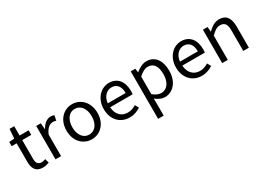

<svg xmlns="http://www.w3.org/2000/svg" viewBox="-11 -1585 3720 2704"><g transform="rotate(-30 1849.5 -233.0)"><path d="M263 13C296 13 332 3 363 -7L345 -75C327 -68 302 -61 283 -61C220 -61 199 -99 199 -166V-469H346V-543H199V-695H123L112 -543L27 -538V-469H108V-168C108 -59 147 13 263 13Z M469 0H560V-349C596 -442 652 -474 697 -474C719 -474 732 -472 750 -465L767 -545C750 -554 733 -557 709 -557C648 -557 593 -513 555 -444H552L544 -543H469Z M1057 13C1190 13 1309 -91 1309 -271C1309 -452 1190 -557 1057 -557C924 -557 805 -452 805 -271C805 -91 924 13 1057 13ZM1057 -63C963 -63 900 -146 900 -271C900 -396 963 -481 1057 -481C1151 -481 1215 -396 1215 -271C1215 -146 1151 -63 1057 -63Z M1671 13C1745 13 1803 -12 1851 -43L1818 -103C1778 -76 1735 -60 1682 -60C1579 -60 1508 -134 1502 -250H1868C1870 -263 1872 -282 1872 -302C1872 -457 1794 -557 1656 -557C1530 -557 1411 -447 1411 -271C1411 -92 1527 13 1671 13ZM1501 -315C1512 -422 1580 -484 1657 -484C1742 -484 1792 -425 1792 -315Z M2006 229H2097V45L2095 -50C2144 -10 2196 13 2245 13C2370 13 2481 -94 2481 -280C2481 -447 2405 -557 2265 -557C2202 -557 2141 -521 2092 -481H2089L2081 -543H2006ZM2230 -63C2194 -63 2146 -78 2097 -120V-405C2150 -454 2197 -480 2243 -480C2346 -480 2386 -399 2386 -279C2386 -144 2320 -63 2230 -63Z M2845 13C2919 13 2977 -12 3025 -43L2992 -103C2952 -76 2909 -60 2856 -60C2753 -60 2682 -134 2676 -250H3042C3044 -263 3046 -282 3046 -302C3046 -457 2968 -557 2830 -557C2704 -557 2585 -447 2585 -271C2585 -92 2701 13 2845 13ZM2675 -315C2686 -422 2754 -484 2831 -484C2916 -484 2966 -425 2966 -315Z M3180 0H3271V-394C3326 -449 3364 -477 3420 -477C3492 -477 3523 -434 3523 -332V0H3614V-344C3614 -483 3562 -557 3448 -557C3374 -557 3318 -516 3266 -465H3263L3255 -543H3180Z"/></g></svg>

Font: Source Han Sans KR Regular
Style: Regular
Weight: 400
Designer: Ryoko NISHIZUKA (kana & ideographs); Paul D. Hunt (Latin, Greek & Cyrillic); Wenlong ZHANG (bopomofo); Sandoll Communica
Foundry: Adobe Systems Incorporated
Version: Version 1.004;PS 1.004;hotconv 1.0.82;makeotf.lib2.5.63406